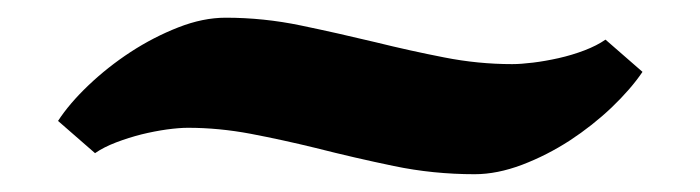

<svg xmlns="http://www.w3.org/2000/svg" viewBox="-20 -440 795 218"><path d="M45.9 -302.7Q58.6 -322.3 80.3 -343Q102.1 -363.8 128.2 -380.9Q154.3 -397.9 182.4 -408.9Q210.4 -419.9 236.3 -419.9Q279.3 -419.9 321.5 -411.1Q363.8 -402.3 406.2 -392.1Q445.8 -382.3 484.4 -374.8Q522.9 -367.2 561.5 -367.2Q571.3 -367.2 585.2 -368.9Q599.1 -370.6 614.3 -374Q629.4 -377.4 643.6 -382.8Q657.7 -388.2 667.5 -395L709.5 -358.4Q696.3 -338.9 674.6 -318.1Q652.8 -297.4 627 -280.5Q601.1 -263.7 572.8 -252.9Q544.4 -242.2 519 -242.2Q471.7 -242.2 427.2 -251.5Q382.8 -260.7 338.4 -272Q300.8 -281.2 264.6 -288.1Q228.5 -294.9 193.4 -294.9Q183.6 -294.9 169.4 -293Q155.3 -291 140.6 -287.4Q126 -283.7 111.8 -278.3Q97.7 -272.9 87.9 -266.1Z"/></svg>

Font: Goblin One
Style: Regular
Weight: 400
Designer: Riccardo De Franceschi
Foundry: Sorkin Type Co.
Version: Version 1.001